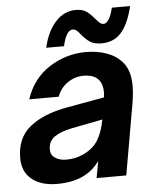

<svg xmlns="http://www.w3.org/2000/svg" viewBox="-54 -813 700 870"><g transform="rotate(-5 295.5 -378.0)"><path d="M14 -120Q14 -211 74.5 -260.5Q135 -310 243 -330L416 -361Q418 -377 418 -386Q418 -420 402 -440Q381 -467 332 -467Q293 -467 259.5 -444Q226 -421 212 -382H78Q109 -475 185.5 -524Q262 -573 352 -573Q402 -573 444 -558.5Q486 -544 512 -516Q550 -477 550 -402Q550 -359 537 -292L486 0H351L365 -76Q339 -40 304 -20Q251 11 171 11Q99 11 56.5 -23Q14 -57 14 -120ZM298 -111Q344 -132 366.5 -167.5Q389 -203 400 -262L262 -235Q209 -225 180 -205Q151 -185 151 -147Q151 -122 171 -108.5Q191 -95 223 -95Q263 -95 298 -111ZM337 -654Q327 -667 319 -673.5Q311 -680 302 -680Q272 -680 256 -608H175Q192 -682 231 -724.5Q270 -767 323 -767Q353 -767 371 -754.5Q389 -742 408 -719Q420 -705 427.5 -699Q435 -693 444 -693Q456 -693 467.5 -710.5Q479 -728 487 -763H570Q551 -683 517 -644.5Q483 -606 427 -606Q393 -606 374 -619Q355 -632 337 -654Z"/></g></svg>

Font: Open Sauce One
Style: Bold Italic
Weight: 700
Italic angle: -10°
Designer: Alfredo Marco Pradil
Foundry: Creative Sauce Fz LLC
Version: Version 1.477